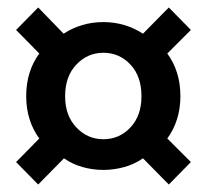

<svg xmlns="http://www.w3.org/2000/svg" viewBox="-20 -586 553 513"><path d="M82 -93 23 -153 85 -216Q68 -239 59 -267.5Q50 -296 50 -329Q50 -363 59 -391.5Q68 -420 85 -443L23 -506L82 -566L150 -496Q198 -527 256 -527Q314 -527 362 -496L431 -566L490 -506L427 -443Q444 -420 453 -391.5Q462 -363 462 -329Q462 -296 453 -267.5Q444 -239 427 -216L490 -153L431 -93L362 -163Q339 -147 311.5 -139.5Q284 -132 256 -132Q228 -132 201 -139.5Q174 -147 151 -163ZM256 -214Q299 -214 328.5 -245.5Q358 -277 358 -329Q358 -382 328.5 -413.5Q299 -445 256 -445Q214 -445 184 -413.5Q154 -382 154 -329Q154 -277 184 -245.5Q214 -214 256 -214Z"/></svg>

Font: Giro Sans Semibold
Style: Regular
Weight: 600
Designer: Paul D. Hunt
Foundry: Adobe Systems Incorporated
Version: Version 1.000;PS 1.0;hotconv 1.0.88;makeotf.lib2.5.647800